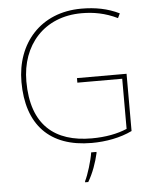

<svg xmlns="http://www.w3.org/2000/svg" viewBox="-62 -777 843 1049"><g transform="rotate(-5 360.0 -252.5)"><path d="M367 -350V-325H613V-50C561 -28 496 -15 419 -15C219 -15 90 -114 90 -356C90 -554 216 -701 423 -701C487 -701 551 -690 619 -657L631 -682C568 -713 500 -726 424 -726C199 -726 63 -566 63 -355C63 -121 186 10 417 10C496 10 575 -5 639 -36V-350ZM438 67V61H409C403 104 378 185 362 215V221H379C407 174 426 119 438 67Z"/></g></svg>

Font: Noto Sans Arabic UI Th
Style: Regular
Weight: 100
Designer: Monotype Design Team, Nadine Chahine and Nizar Qandah
Foundry: Monotype Imaging Inc.
Version: Version 2.010